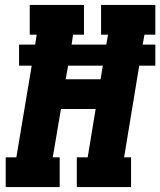

<svg xmlns="http://www.w3.org/2000/svg" viewBox="-20 -755 647 775"><path d="M3 0V-120H46L108 -490H57V-575H122L128 -615H100V-735H319V-615H275L269 -575H409L416 -615H388V-735H607V-615H563L556 -575H607V-490H542L481 -120H509V0H290V-120H334L366 -315H226L193 -120H221V0ZM386 -435 395 -490H255L245 -435Z"/></svg>

Font: Iosevka Slab Heavy Extended
Style: Italic
Weight: 900
Width: 7
Italic angle: -9°
Monospace: yes
Designer: Belleve Invis
Foundry: Belleve Invis
Version: Version 11.1.0; ttfautohint (v1.8.3)